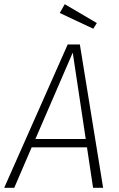

<svg xmlns="http://www.w3.org/2000/svg" viewBox="-37 -896 569 916"><path d="M407 0 378 -193H114L31 0H-17L286 -684H344L455 0ZM132 -233H372L310 -645ZM272 -876 425 -786 408 -759 248 -834Z"/></svg>

Font: Fira Sans Condensed ExtraLight
Style: Italic
Weight: 275
Width: 3
Italic angle: -8°
Designer: Carrois Corporate & Edenspiekermann AG
Foundry: Carrois Corporate GbR & Edenspiekermann AG
Version: Version 4.203